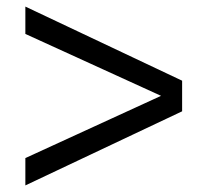

<svg xmlns="http://www.w3.org/2000/svg" viewBox="-20 -591 644 583"><path d="M57 -571 533 -346V-253L57 -28V-111L469 -300L57 -488Z"/></svg>

Font: Work Sans
Style: Regular
Weight: 400
Designer: Wei Huang
Foundry: Wei Huang
Version: Version 1.032;PS 001.032;hotconv 1.0.70;makeotf.lib2.5.58329